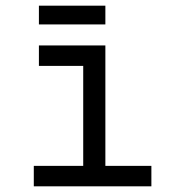

<svg xmlns="http://www.w3.org/2000/svg" viewBox="-20 -656 652 676"><path d="M351 -570H117V-636H351ZM99 -72H273V-424H117V-496H351V-72H513V0H99Z"/></svg>

Font: Space Mono
Style: Regular
Weight: 400
Monospace: yes
Designer: Colophon Foundry / Benjamin Critton
Foundry: Colophon Foundry
Version: Version 1.000;PS 1.003;hotconv 1.0.81;makeotf.lib2.5.63406